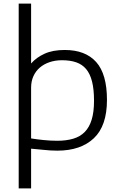

<svg xmlns="http://www.w3.org/2000/svg" viewBox="-20 -828 668 1068"><path d="M84 -808H153V-475Q183 -509 228.5 -529.5Q274 -550 340 -550Q455 -550 515 -483Q575 -416 575 -272Q575 -128 502 -59Q429 10 299 10Q261 10 221.5 5.5Q182 1 153 -1V220H84ZM299 -45Q349 -45 387.5 -56.5Q426 -68 451.5 -94Q477 -120 490 -162.5Q503 -205 503 -268Q503 -331 492 -374.5Q481 -418 459 -444Q437 -470 403.5 -481.5Q370 -493 325 -493Q288 -493 256.5 -482.5Q225 -472 202 -452.5Q179 -433 166 -404.5Q153 -376 153 -340V-58Q183 -53 222.5 -49Q262 -45 299 -45Z"/></svg>

Font: Encode Sans Wide
Style: Light
Weight: 300
Designer: Pablo Impallari, Andres Torresi
Foundry: Pablo Impallari, Andres Torresi
Version: Version 1.000; ttfautohint (v1.00) -l 8 -r 50 -G 200 -x 14 -